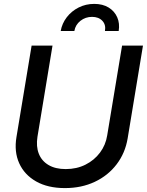

<svg xmlns="http://www.w3.org/2000/svg" viewBox="-20 -964 762 996"><path d="M316.9 11.7Q228 11.7 167.2 -22.9Q106.4 -57.6 79.6 -117.2Q52.7 -176.8 65.4 -252.9L144 -727.5H252.4L174.3 -254.4Q166.5 -204.6 181.2 -167Q195.8 -129.4 231.4 -108.2Q267.1 -86.9 320.8 -86.9Q377.9 -86.9 423.6 -109.9Q469.2 -132.8 498.8 -172.4Q528.3 -211.9 536.1 -261.7L613.3 -727.5H721.7L642.1 -245.6Q629.4 -169.9 585 -111.6Q540.5 -53.2 471.7 -20.8Q402.8 11.7 316.9 11.7ZM468.8 -943.8Q512.7 -943.8 543.5 -925Q574.2 -906.2 588.1 -874.3Q602.1 -842.3 595.7 -803.2H524.4Q530.3 -835.4 511 -856Q491.7 -876.5 457.5 -876.5Q423.3 -876.5 397.2 -856Q371.1 -835.4 365.7 -803.2H294.9Q301.8 -842.3 326.2 -874.3Q350.6 -906.2 387.7 -925Q424.8 -943.8 468.8 -943.8Z"/></svg>

Font: Inter 28pt Medium
Style: Italic
Weight: 500
Italic angle: -9.3988°
Designer: Rasmus Andersson
Foundry: rsms
Version: Version 4.001;git-66647c0bb